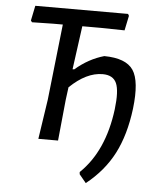

<svg xmlns="http://www.w3.org/2000/svg" viewBox="-57 -690 760 932"><g transform="rotate(5 323.0 -224.0)"><path d="M148 0 177 -193 218 -563H172L68 -561L62 -569L77 -642H529L534 -633L519 -561L403 -563H313L284 -351H292Q357 -407 432 -428Q538 -427 573.5 -374Q609 -321 593 -186Q577 -57 530 34Q483 125 396 194L363 154L362 143Q479 31 505 -175Q516 -265 499.5 -302.5Q483 -340 432 -340Q353 -340 272 -262L264 -201L244 0Z"/></g></svg>

Font: Alegreya Sans Medium
Style: Italic
Weight: 500
Italic angle: -7°
Designer: Juan Pablo del Peral
Foundry: Huerta Tipografica
Version: Version 2.007